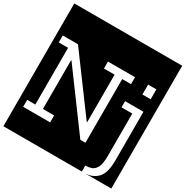

<svg xmlns="http://www.w3.org/2000/svg" viewBox="-255 -1117 1480 1530"><g transform="rotate(30 484.5 -352.0)"><path d="M-12 213V-917H981V213H737Q808 211 852.5 165Q897 119 897 4V-445H728V-388H827V4Q827 76 809 108.5Q791 141 764.5 149.5Q738 158 710 158V213ZM821 -651V-560H897V-651ZM620 -586H701V-650H452V-586H550V-149H546L176 -650H36V-586H122V-64H47V0H295V-64H192V-512H196L573 0H620Z"/></g></svg>

Font: Zilla Slab Highlight Regular
Style: Regular
Weight: 400
Designer: Typotheque Type Foundry
Foundry: Typotheque type foundry
Version: Version 1.1; 2017; ttfautohint (v1.6)